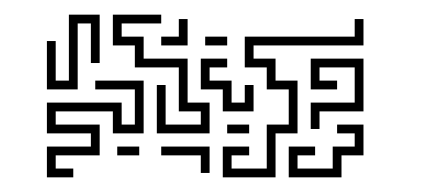

<svg xmlns="http://www.w3.org/2000/svg" viewBox="-20 -420 589 262"><path d="M44 -298V-364H56V-310H74V-400H116V-334H104V-388H86V-298ZM194 -238V-304H206V-250H254V-268H224V-328H164V-358H134V-400H200V-388H146V-370H176V-340H236V-280H266V-238ZM200 -358V-370H224V-394H236V-358ZM284 -178V-220H320V-208H296V-190H344V-250H374V-298H344V-328H314V-370H464V-394H476V-358H326V-340H356V-310H386V-238H356V-178ZM260 -358V-370H290V-358ZM284 -268V-298H254V-340H290V-328H266V-310H296V-280H314V-304H326V-268ZM404 -244V-280H464V-328H416V-310H440V-298H404V-340H476V-268H416V-244ZM44 -178V-220H104V-238H44V-280H146V-250H164V-298H110V-310H176V-238H134V-268H56V-250H116V-208H56V-190H80V-178ZM290 -238V-250H320V-238ZM374 -178V-220H410V-208H386V-190H434V-220H464V-238H440V-250H476V-208H446V-178ZM140 -208V-220H170V-208ZM254 -184V-208H200V-220H266V-184Z"/></svg>

Font: Rubik Maze
Style: Regular
Weight: 400
Designer: Hubert and Fischer, NaN
Foundry: Hubert and Fischer, NaN
Version: Version 2.200